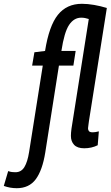

<svg xmlns="http://www.w3.org/2000/svg" viewBox="-138 -770 582 1010"><path d="M-50 220Q-85 220 -118 208L-95 130Q-84 134 -75 135Q-66 136 -57 136Q-26 136 -9.5 108.5Q7 81 15 30L87 -425H31L43 -495L99 -502Q120 -634 166.5 -692Q213 -750 293 -750Q323 -750 357.5 -744Q392 -738 424 -728L330 -134Q330 -131 327.5 -115.5Q325 -100 325 -95Q325 -86 330 -80Q335 -74 350 -74Q363 -74 382 -79L376 -6Q344 10 305 10Q269 10 252 -8Q235 -26 235 -55Q235 -71 238 -93L329 -670Q319 -673 310 -675Q301 -677 289 -677Q251 -677 225.5 -639Q200 -601 185 -502H260L248 -425H172L100 33Q85 126 50 173Q15 220 -50 220Z"/></svg>

Font: Georama Condensed Medium
Style: Italic
Weight: 500
Width: 3
Italic angle: -9°
Designer: Jean-Baptiste Levee
Foundry: Production Type
Version: Version 1.000